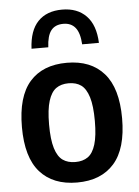

<svg xmlns="http://www.w3.org/2000/svg" viewBox="-56 -848 654 901"><g transform="rotate(-5 271.0 -397.0)"><path d="M35 -271Q35 -415 96 -484.5Q157 -554 271 -554Q384 -554 445.5 -484Q507 -414 507 -272Q507 -129 445.5 -59.5Q384 10 271 10Q158 10 96.5 -59.2Q35 -128.5 35 -271ZM378.5 -270.5Q378.5 -342 365.8 -383Q353 -424 329.8 -440.8Q306.5 -457.5 271 -457.5Q235.5 -457.5 212 -440.8Q188.5 -424 175.8 -383.5Q163 -343 163 -272.5Q163 -201.5 175.5 -160.8Q188 -120 211.8 -103.2Q235.5 -86.5 271 -86.5Q306.5 -86.5 330 -103Q353.5 -119.5 366 -160Q378.5 -200.5 378.5 -270.5ZM270.5 -804.5Q342 -804.5 384 -761.5Q426 -718.5 429.5 -634H350.5Q347.5 -687.5 327.5 -712.5Q307.5 -737.5 270.5 -737.5Q232 -737.5 212.8 -712.8Q193.5 -688 191 -634H112Q116 -719.5 157 -762Q198 -804.5 270.5 -804.5Z"/></g></svg>

Font: Encode Sans Semi Condensed SmBd
Style: Regular
Weight: 600
Width: 4
Designer: Multiple Designers
Foundry: Impallari Type
Version: Version 2.000